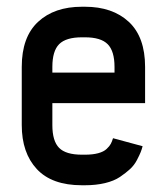

<svg xmlns="http://www.w3.org/2000/svg" viewBox="-20 -532 490 564"><path d="M316.4 -318.8V-335.4Q316.4 -381.8 296.4 -402.1Q276.4 -422.4 229.5 -422.4H220.7Q173.8 -422.4 153.8 -402.3Q133.8 -382.3 133.8 -335.4V-318.8ZM133.8 -229V-164.6Q133.8 -117.7 153.6 -97.7Q173.3 -77.6 220.7 -77.6H229.5Q252.4 -77.6 268.6 -82Q284.7 -86.4 293.2 -94.5Q301.8 -102.5 305.4 -109.4Q309.1 -116.2 312 -126L398.9 -102.5Q396.5 -93.3 393.3 -85.2Q390.1 -77.1 382.3 -62Q374.5 -46.9 362.1 -35.4Q349.6 -23.9 332.3 -12.2Q314.9 -0.5 288.3 5.9Q261.7 12.2 229.5 12.2H220.7Q132.3 12.2 88.1 -35.4Q43.9 -83 43.9 -164.6V-335.4Q43.9 -423.3 91.8 -467.8Q139.6 -512.2 220.7 -512.2H229.5Q310.5 -512.2 358.4 -467.8Q406.2 -423.3 406.2 -335.4V-229Z"/></svg>

Font: Anka/Coder Narrow
Style: Bold
Weight: 700
Width: 3
Monospace: yes
Version: Version 001.100